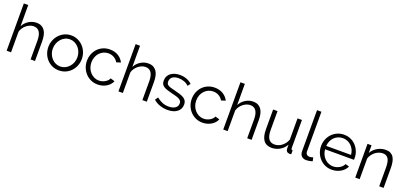

<svg xmlns="http://www.w3.org/2000/svg" viewBox="28 -1753 5910 2787"><g transform="rotate(20 2982.5 -360.0)"><path d="M510 0H442V-291Q442 -380 411.5 -424Q381 -468 322 -468Q293 -468 264.5 -456.5Q236 -445 211 -425Q186 -405 167.5 -378Q149 -351 140 -319V0H72V-730H140V-403Q171 -462 226 -496Q281 -530 345 -530Q390 -530 421 -513.5Q452 -497 472 -467.5Q492 -438 501 -396.5Q510 -355 510 -305Z M880 10Q823 10 776 -11.5Q729 -33 694.5 -70Q660 -107 641 -156Q622 -205 622 -259Q622 -314 641.5 -363Q661 -412 695.5 -449Q730 -486 777 -508Q824 -530 880 -530Q936 -530 983.5 -508Q1031 -486 1065.5 -449Q1100 -412 1119.5 -363Q1139 -314 1139 -259Q1139 -205 1120 -156Q1101 -107 1066.5 -70Q1032 -33 984.5 -11.5Q937 10 880 10ZM691 -258Q691 -214 706 -176.5Q721 -139 746.5 -110.5Q772 -82 806.5 -66Q841 -50 880 -50Q919 -50 953.5 -66.5Q988 -83 1014 -111.5Q1040 -140 1055 -178Q1070 -216 1070 -260Q1070 -303 1055 -341.5Q1040 -380 1014 -408.5Q988 -437 953.5 -453.5Q919 -470 880 -470Q841 -470 807 -453.5Q773 -437 747 -408Q721 -379 706 -340.5Q691 -302 691 -258Z M1217 -262Q1217 -317 1236 -366Q1255 -415 1289.5 -451.5Q1324 -488 1372 -509Q1420 -530 1478 -530Q1552 -530 1607 -496.5Q1662 -463 1690 -406L1624 -385Q1602 -425 1562.5 -447.5Q1523 -470 1475 -470Q1435 -470 1400.5 -454Q1366 -438 1340.5 -410.5Q1315 -383 1300.5 -345Q1286 -307 1286 -262Q1286 -218 1301 -179Q1316 -140 1342 -111.5Q1368 -83 1402.5 -66.5Q1437 -50 1476 -50Q1501 -50 1525.5 -57Q1550 -64 1571 -76.5Q1592 -89 1607 -105Q1622 -121 1628 -139L1695 -119Q1684 -91 1663 -67.5Q1642 -44 1613.5 -26.5Q1585 -9 1550.5 0.5Q1516 10 1479 10Q1422 10 1374 -11.5Q1326 -33 1291 -70.5Q1256 -108 1236.5 -157Q1217 -206 1217 -262Z M2237 0H2169V-291Q2169 -380 2138.5 -424Q2108 -468 2049 -468Q2020 -468 1991.5 -456.5Q1963 -445 1938 -425Q1913 -405 1894.5 -378Q1876 -351 1867 -319V0H1799V-730H1867V-403Q1898 -462 1953 -496Q2008 -530 2072 -530Q2117 -530 2148 -513.5Q2179 -497 2199 -467.5Q2219 -438 2228 -396.5Q2237 -355 2237 -305Z M2558 10Q2497 10 2439 -10Q2381 -30 2339 -68L2370 -114Q2414 -78 2459.5 -60Q2505 -42 2557 -42Q2620 -42 2657.5 -67.5Q2695 -93 2695 -140Q2695 -162 2685 -176.5Q2675 -191 2655.5 -202Q2636 -213 2606.5 -221.5Q2577 -230 2538 -239Q2493 -250 2460 -261Q2427 -272 2405.5 -286Q2384 -300 2373.5 -320.5Q2363 -341 2363 -372Q2363 -411 2378.5 -441Q2394 -471 2420.5 -490.5Q2447 -510 2482.5 -520Q2518 -530 2558 -530Q2618 -530 2667 -510.5Q2716 -491 2746 -459L2713 -419Q2684 -449 2642.5 -464Q2601 -479 2556 -479Q2529 -479 2506 -473.5Q2483 -468 2465.5 -456Q2448 -444 2438 -425.5Q2428 -407 2428 -382Q2428 -361 2435 -348Q2442 -335 2458 -325.5Q2474 -316 2498.5 -308.5Q2523 -301 2558 -293Q2608 -281 2646 -269Q2684 -257 2709.5 -241Q2735 -225 2748 -202Q2761 -179 2761 -146Q2761 -74 2706 -32Q2651 10 2558 10Z M2836 -262Q2836 -317 2855 -366Q2874 -415 2908.5 -451.5Q2943 -488 2991 -509Q3039 -530 3097 -530Q3171 -530 3226 -496.5Q3281 -463 3309 -406L3243 -385Q3221 -425 3181.5 -447.5Q3142 -470 3094 -470Q3054 -470 3019.5 -454Q2985 -438 2959.5 -410.5Q2934 -383 2919.5 -345Q2905 -307 2905 -262Q2905 -218 2920 -179Q2935 -140 2961 -111.5Q2987 -83 3021.5 -66.5Q3056 -50 3095 -50Q3120 -50 3144.5 -57Q3169 -64 3190 -76.5Q3211 -89 3226 -105Q3241 -121 3247 -139L3314 -119Q3303 -91 3282 -67.5Q3261 -44 3232.5 -26.5Q3204 -9 3169.5 0.5Q3135 10 3098 10Q3041 10 2993 -11.5Q2945 -33 2910 -70.5Q2875 -108 2855.5 -157Q2836 -206 2836 -262Z M3856 0H3788V-291Q3788 -380 3757.5 -424Q3727 -468 3668 -468Q3639 -468 3610.5 -456.5Q3582 -445 3557 -425Q3532 -405 3513.5 -378Q3495 -351 3486 -319V0H3418V-730H3486V-403Q3517 -462 3572 -496Q3627 -530 3691 -530Q3736 -530 3767 -513.5Q3798 -497 3818 -467.5Q3838 -438 3847 -396.5Q3856 -355 3856 -305Z M4167 10Q4082 10 4040.5 -46.5Q3999 -103 3999 -215V-521H4067V-227Q4067 -50 4188 -50Q4218 -50 4247 -60Q4276 -70 4300.5 -89Q4325 -108 4344.5 -134Q4364 -160 4376 -193V-521H4444V-88Q4444 -60 4468 -60V0Q4456 2 4448.5 2Q4441 2 4438 2Q4414 1 4399 -15Q4384 -31 4384 -58V-118Q4350 -57 4291.5 -23.5Q4233 10 4167 10Z M4601 -730H4669V-118Q4669 -89 4685 -72.5Q4701 -56 4730 -56Q4741 -56 4756 -59Q4771 -62 4784 -67L4796 -12Q4777 -4 4749.5 1Q4722 6 4702 6Q4655 6 4628 -20.5Q4601 -47 4601 -95Z M5095 10Q5038 10 4990.5 -11.5Q4943 -33 4908 -70.5Q4873 -108 4853.5 -157Q4834 -206 4834 -262Q4834 -317 4853.5 -365.5Q4873 -414 4907.5 -450.5Q4942 -487 4990 -508.5Q5038 -530 5094 -530Q5151 -530 5198.5 -508.5Q5246 -487 5280 -450Q5314 -413 5333 -365Q5352 -317 5352 -263Q5352 -255 5352 -247Q5352 -239 5351 -236H4905Q4908 -194 4924.5 -158.5Q4941 -123 4967 -97Q4993 -71 5026.5 -56.5Q5060 -42 5098 -42Q5123 -42 5148 -49Q5173 -56 5194 -68Q5215 -80 5232 -97.5Q5249 -115 5258 -136L5317 -120Q5305 -91 5283 -67.5Q5261 -44 5232 -26.5Q5203 -9 5168 0.5Q5133 10 5095 10ZM5287 -288Q5284 -330 5267.5 -364.5Q5251 -399 5225.5 -424Q5200 -449 5166.5 -463Q5133 -477 5095 -477Q5057 -477 5023 -463Q4989 -449 4963.5 -424Q4938 -399 4922.5 -364Q4907 -329 4904 -288Z M5895 0H5827V-291Q5827 -384 5799.5 -426Q5772 -468 5715 -468Q5685 -468 5655 -457Q5625 -446 5599.5 -426Q5574 -406 5554 -378.5Q5534 -351 5525 -319V0H5457V-521H5519V-403Q5551 -460 5610.5 -495Q5670 -530 5740 -530Q5783 -530 5813 -514Q5843 -498 5861 -469Q5879 -440 5887 -398Q5895 -356 5895 -305Z"/></g></svg>

Font: Oxford Sans
Style: Regular
Weight: 400
Designer: Matt McInerney, Pablo Impallari, Rodrigo Fuenzalida
Foundry: Matt McInerney, Pablo Impallari, Rodrigo Fuenzalida
Version: Version 3.000g; ttfautohint (v1.5) -l 8 -r 28 -G 28 -x 14 -D